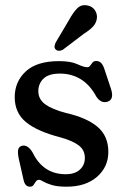

<svg xmlns="http://www.w3.org/2000/svg" viewBox="-20 -694 470 724"><path d="M228 -37Q262 -37 281 -54.2Q300 -71.5 300 -98.5Q300 -128 277.2 -145.5Q254.5 -163 208 -176Q120.5 -198.5 78 -233.5Q35.5 -268.5 35.5 -327.5Q35.5 -386 77.2 -424.8Q119 -463.5 202.5 -463.5Q247 -463.5 271.5 -452Q296 -440.5 309 -440.5Q315.5 -440.5 319.8 -446.2Q324 -452 328.8 -458Q333.5 -464 343 -464Q352.5 -464 360 -457.8Q367.5 -451.5 373 -435.5L398 -360.5Q411.5 -320 387 -311Q361.5 -302 343 -330Q319 -374.5 284.2 -395.5Q249.5 -416.5 206.5 -416.5Q163.5 -416.5 144 -397.5Q124.5 -378.5 124.5 -350.5Q124.5 -319.5 150.8 -300.5Q177 -281.5 228.5 -268Q306.5 -250.5 347.5 -216Q388.5 -181.5 388.5 -121Q388.5 -64.5 345.8 -27.2Q303 10 231 10Q196 10 175 3.5Q154 -3 143.2 -9.5Q132.5 -16 127.5 -16Q119.5 -16 115.2 -9.5Q111 -3 106.5 3.5Q102 10 93 10Q74.5 10 69 -15L51 -94.5Q46.5 -115 48.2 -127.8Q50 -140.5 62 -144Q84.5 -150.5 103.5 -118Q143 -37 228 -37ZM240.5 -619Q255.5 -646.5 270.8 -662.2Q286 -678 309.5 -673.5Q328.5 -670 338.2 -655Q348 -640 345 -622.5Q342 -605.5 329.8 -592.8Q317.5 -580 296 -566.5L217 -506.5Q210 -502.5 202.5 -502.5Q195 -502.5 190 -507.5Q184.5 -513 185.8 -520.5Q187 -528 191 -535.5Z"/></svg>

Font: Fraunces 72pt S100
Style: Regular
Weight: 400
Version: Version 1.000; ttfautohint (v1.8.3)